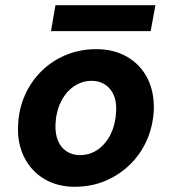

<svg xmlns="http://www.w3.org/2000/svg" viewBox="-20 -702 656 734"><path d="M266 12Q199 12 149 -18Q99 -48 72.5 -101Q46 -154 49 -220Q51 -283 74.5 -336.5Q98 -390 138.5 -430Q179 -470 232.5 -492Q286 -514 348 -514Q416 -514 466.5 -484.5Q517 -455 543.5 -403Q570 -351 568 -282Q565 -220 541.5 -166.5Q518 -113 477 -73Q436 -33 382.5 -10.5Q329 12 266 12ZM285 -109Q324 -109 354.5 -130.5Q385 -152 403.5 -190Q422 -228 424 -277Q426 -315 414 -340.5Q402 -366 380.5 -379.5Q359 -393 331 -393Q293 -393 262 -371.5Q231 -350 212.5 -312Q194 -274 192 -225Q191 -188 202.5 -162Q214 -136 236 -122.5Q258 -109 285 -109ZM175 -583 192 -682H574L556 -583Z"/></svg>

Font: DM Sans 16pt ExtraBold
Style: Italic
Weight: 800
Italic angle: -10°
Version: Version 4.004;gftools[0.9.30]